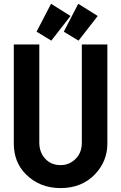

<svg xmlns="http://www.w3.org/2000/svg" viewBox="-20 -962 626 992"><path d="M384.3 -942.4 484.9 -879.4 385.7 -752 309.6 -798.3ZM243.7 -942.4 344.2 -879.4 245.1 -752 168.9 -798.3ZM51.3 -732.4H183.1V-225.6Q183.1 -177.7 210 -146Q241.2 -108.9 293 -108.9Q342.3 -108.9 376 -147Q402.8 -177.2 402.8 -225.6V-732.4H534.7V-220.2Q534.7 -128.4 470.7 -61.5Q402.3 9.8 293 9.8Q185.1 9.8 113.8 -61.5Q51.3 -124 51.3 -220.2Z"/></svg>

Font: Consola Mono
Style: Bold
Weight: 700
Monospace: yes
Designer: Wojciech Kalinowski "wmk69" (wmk69@o2.pl)
Foundry: Wojciech Kalinowski "wmk69" (wmk69@o2.pl)
Version: Version 2.1.0